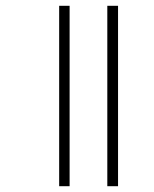

<svg xmlns="http://www.w3.org/2000/svg" viewBox="-20 -642 532 662"><path d="M350 0H387V-622H350ZM184 0H220V-622H184Z"/></svg>

Font: Noto Sans Gurmukhi UI ExtraCondensed ExtraLight
Style: Regular
Weight: 200
Width: 2
Designer: Jelle Bosma - Monotype Design Team
Foundry: Monotype Imaging Inc.
Version: Version 2.004